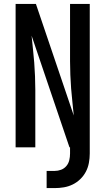

<svg xmlns="http://www.w3.org/2000/svg" viewBox="-20 -755 540 984"><path d="M219 209V121H260Q277 121 293 115Q309 109 320 96Q331 83 335 66Q339 49 339 32V0H336L142 -572Q145 -537 149 -502.5Q153 -468 155.5 -433.5Q158 -399 159.5 -364Q161 -329 161 -294V0H60V-735H164L358 -163Q355 -198 351 -232.5Q347 -267 344.5 -301.5Q342 -336 340.5 -371Q339 -406 339 -441V-735H440V32Q440 56 435.5 80Q431 104 420 125Q409 146 391.5 163Q374 180 352.5 190.5Q331 201 307.5 205Q284 209 260 209Z"/></svg>

Font: Iosevka SS04 Semibold
Style: Regular
Weight: 600
Monospace: yes
Designer: Belleve Invis
Foundry: Belleve Invis
Version: Version 19.0.0; ttfautohint (v1.8.4)